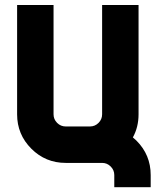

<svg xmlns="http://www.w3.org/2000/svg" viewBox="-20 -655 675 772"><path d="M514.2 -102.5Q522 -96.2 528.8 -89.4Q585.9 -32.2 585.9 48.8V97.7H439.5V48.8Q439.5 28.8 425 14.4Q410.6 0 390.6 0H244.1Q163.1 0 106 -57.1Q48.8 -114.3 48.8 -195.3V-634.8H195.3V-195.3Q195.3 -175.3 209.7 -160.9Q224.1 -146.5 244.1 -146.5H341.8Q361.8 -146.5 376.2 -160.9Q390.6 -175.3 390.6 -195.3V-634.8H537.1V-195.3Q537.1 -144 514.2 -102.5Z"/></svg>

Font: Audex
Style: Regular
Weight: 400
Designer: GGBotNet
Foundry: GGBotNet
Version: 1.00